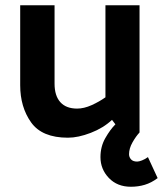

<svg xmlns="http://www.w3.org/2000/svg" viewBox="-20 -505 621 732"><path d="M407 -48Q374 -17 326 1.5Q278 20 239 20Q140 20 98.5 -38.5Q57 -97 57 -180V-485H188V-186Q188 -140 210 -115.5Q232 -91 274 -91Q300 -91 329 -104Q358 -117 382 -134V-485H512V0Q498 15 485 38Q472 61 472 83Q472 94 479.5 102.5Q487 111 503 111Q510 111 521.5 106.5Q533 102 544 94L581 174Q557 192 532 199.5Q507 207 479 207Q427 207 395 173.5Q363 140 363 94Q363 54 381.5 21.5Q400 -11 420 -31Z"/></svg>

Font: Palanquin Dark
Style: Regular
Weight: 400
Designer: Pria Ravichandran
Version: Version 1.000